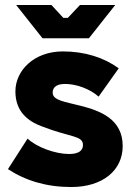

<svg xmlns="http://www.w3.org/2000/svg" viewBox="-20 -740 531 773"><path d="M151 -586H338L444 -720H302L253 -668H235L187 -720H45ZM267 13C392 13 474 -53 474 -152C474 -261 383 -294 305 -314C244 -330 192 -335 192 -367C192 -391 211 -402 242 -402C288 -402 342 -382 377 -351L458 -465C399 -508 322 -533 233 -533C118 -533 42 -457 42 -372C42 -291 92 -252 149 -231C265 -186 314 -195 314 -156C314 -132 294 -120 258 -120C203 -120 128 -147 91 -182L12 -59C84 -12 168 13 267 13Z"/></svg>

Font: Fixel Text ExtraBold
Style: Regular
Weight: 800
Width: 4
Designer: AlfaBravo + MacPaw
Foundry: Kyrylo Tkachov, Marchela Mozhyna, Serhii Makarenko, Maria Weinstein, Zakhar Kryvoshyya
Version: Version 1.211